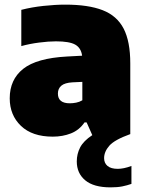

<svg xmlns="http://www.w3.org/2000/svg" viewBox="-20 -579 628 829"><path d="M208 11Q119 11 70.5 -35.5Q22 -82 22 -154.5Q22 -235.5 80.2 -281.8Q138.5 -328 269.5 -335L334.5 -338.5Q330 -372 305 -386.2Q280 -400.5 221.5 -400.5Q189.5 -400.5 148.8 -395.2Q108 -390 72 -380V-536.5Q116.5 -548 167.5 -553.5Q218.5 -559 262 -559Q361.5 -559 423.2 -535Q485 -511 513.8 -455.5Q542.5 -400 542.5 -305V0Q474.5 24.5 452 50.2Q429.5 76 429.5 104Q429.5 125 444.2 137.5Q459 150 488.5 150Q500.5 150 515.5 147Q530.5 144 547.5 137.5V215Q529 221.5 508 225.8Q487 230 457.5 230Q384.5 230 348 199.5Q311.5 169 311.5 118Q311.5 85.5 326.2 57.2Q341 29 378.5 4.5L354 -50.5H345Q322 -17 286.2 -3Q250.5 11 208 11ZM230 -175Q230 -133 281.5 -133Q294.5 -133 308.8 -135.8Q323 -138.5 335.5 -146V-225.5L293 -223.5Q259.5 -221.5 244.8 -209Q230 -196.5 230 -175Z"/></svg>

Font: Encode Sans Black
Style: Regular
Weight: 900
Designer: Multiple Designers
Foundry: Impallari Type
Version: Version 3.002; ttfautohint (v1.8.3) -l 8 -r 50 -G 200 -x 14 